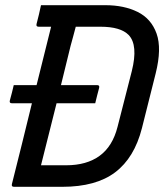

<svg xmlns="http://www.w3.org/2000/svg" viewBox="-20 -720 640 740"><path d="M33 -392H121Q135 -448 149 -504.5Q163 -561 177 -617H129Q118 -617 121 -628Q126 -647 130 -664Q134 -681 138 -700H386Q458 -700 510.5 -674Q563 -648 583.5 -590.5Q604 -533 580 -437L527 -226Q498 -112 424 -56Q350 0 220 0H34Q23 0 26 -11Q45 -87 64.5 -165Q84 -243 103 -322H26Q15 -322 18 -333Q23 -350 26 -363Q29 -376 33 -392ZM138 -83H235Q314 -83 364 -119.5Q414 -156 433 -231L488 -446Q513 -546 476 -585Q445 -617 367 -617H272Q267 -598 262 -579.5Q257 -561 252 -543Q243 -505 233.5 -467.5Q224 -430 215 -392H354Q365 -392 362 -381Q358 -367 354.5 -352.5Q351 -338 347 -322H198Q183 -262 168 -202.5Q153 -143 138 -83Z"/></svg>

Font: Recursive Mn Lnr St
Style: Italic
Weight: 400
Italic angle: -15°
Monospace: yes
Version: Version 1.079;hotconv 1.0.112;makeotfexe 2.5.65598; ttfautoh